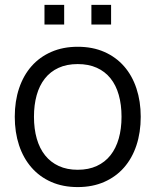

<svg xmlns="http://www.w3.org/2000/svg" viewBox="-20 -745 632 780"><path d="M351.3 -645.3V-725.3H431.3V-645.3ZM160.7 -645.3V-725.3H240.7V-645.3ZM295.7 15Q355.7 15 403.1 -5.8Q450.5 -26.5 483.6 -64.1Q516.7 -101.7 534.2 -154.3Q551.7 -207 551.7 -270.7Q551.7 -333.3 534.3 -385.7Q517 -438 484.1 -475.6Q451.2 -513.2 403.8 -534.1Q356.3 -555 295.7 -555Q236.2 -555 188.8 -534.3Q141.3 -513.7 108.3 -476.3Q75.3 -439 57.7 -386.7Q40 -334.3 40 -270.7Q40 -207.7 57.3 -155.2Q74.7 -102.7 107.7 -64.8Q140.7 -26.8 188.1 -5.9Q235.5 15 295.7 15ZM295.7 -55.3Q252.2 -55.3 219 -70.5Q185.8 -85.7 163.3 -113.8Q140.8 -141.8 129.4 -181.7Q118 -221.5 118 -270.7Q118 -319 129 -358.3Q140 -397.7 162.2 -425.8Q184.3 -454 217.7 -469.3Q251 -484.7 295.7 -484.7Q339.7 -484.7 373.1 -469.7Q406.5 -454.7 428.8 -426.9Q451.2 -399.2 462.4 -359.5Q473.7 -319.8 473.7 -270.7Q473.7 -221.8 462.4 -182.2Q451.2 -142.7 428.9 -114.4Q406.7 -86.2 373.3 -70.8Q340 -55.3 295.7 -55.3Z"/></svg>

Font: Vela Sans GX ExtLt
Style: Regular
Weight: 200
Designer: Principal design: Mikhail Sharanda - project Manrope.
Design modification: Ravid Balaliev
Foundry: Mikhail Sharanda
Version: Version 1.001